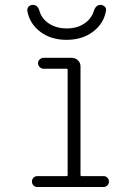

<svg xmlns="http://www.w3.org/2000/svg" viewBox="-20 -752 540 772"><path d="M89.8 -709Q88.9 -718.8 95.2 -725.6Q101.6 -732.4 112.3 -732.4Q131.8 -732.4 138.7 -708Q147.5 -676.8 177.2 -657.2Q207 -637.7 248.5 -637.7Q290 -637.7 318.8 -657.2Q347.7 -676.8 357.4 -708Q365.2 -732.4 383.8 -732.4Q393.6 -732.4 400.9 -725.6Q408.2 -718.8 406.2 -709Q397.5 -657.2 354 -624.5Q310.5 -591.8 247.6 -591.8Q184.6 -591.8 141.6 -624.5Q98.6 -657.2 89.8 -709ZM248 -43.9Q252 -43.9 252 -48.8V-470.7Q252 -475.6 248 -475.6H155.3Q146.5 -475.6 139.6 -482.4Q132.8 -489.3 132.8 -498Q132.8 -506.8 139.6 -513.2Q146.5 -519.5 155.3 -519.5H267.6Q282.2 -519.5 293 -509.8Q303.7 -500 303.7 -485.4V-48.8Q303.7 -43.9 307.6 -43.9H396.5Q405.3 -43.9 411.6 -37.6Q418 -31.2 418 -22Q418 -12.7 411.6 -6.3Q405.3 0 396.5 0H129.9Q121.1 0 114.7 -6.3Q108.4 -12.7 108.4 -22Q108.4 -31.2 114.7 -37.6Q121.1 -43.9 129.9 -43.9Z"/></svg>

Font: Rounded-L Mgen+ 1m light
Style: Regular
Weight: 200
Designer: [Source Han Sans]
Ryoko NISHIZUKA  (kana & ideographs); Paul D. Hunt (Latin, Greek & Cyrillic); Wenlong ZHANG  (bopomofo
Version: Version 1.059.20150602